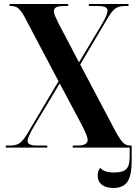

<svg xmlns="http://www.w3.org/2000/svg" viewBox="-20 -734 682 955"><path d="M9 0V-10H30Q59 -10 76 -21Q93 -32 113 -64L271 -330L101 -652Q84 -682 70.5 -693Q57 -704 35 -704H28V-714H319V-704H297Q270 -704 259 -697.5Q248 -691 248 -678Q248 -668 255 -652Q262 -636 272 -616L373 -424L488 -616Q515 -662 515 -681Q515 -704 470 -704H422V-714H619V-704H600Q573 -704 556 -693Q539 -682 520 -651L379 -413L556 -78Q579 -37 593 -23.5Q607 -10 628 -10H635V65Q635 140 613.5 170.5Q592 201 544 201Q508 201 487 185Q466 169 466 139Q466 114 479 101Q498 124 547 124Q592 124 608.5 106.5Q625 89 625 47V0H342V-10H365Q416 -10 416 -38Q416 -56 387 -112L277 -319L148 -104Q117 -50 117 -33Q117 -10 164 -10H215V0Z"/></svg>

Font: Noto Serif Display Condensed
Style: Bold
Weight: 700
Width: 3
Designer: Monotype Design Team
Foundry: Monotype Imaging Inc.
Version: Version 2.009